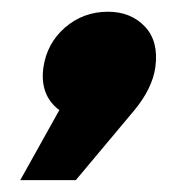

<svg xmlns="http://www.w3.org/2000/svg" viewBox="-20 -200 294 324"><path d="M14.2 104 80.1 -14.2Q46.9 -39.1 53.2 -85.9Q59.1 -127 89.8 -153.6Q120.6 -180.2 162.1 -180.2Q200.7 -180.2 224.4 -155.3Q248 -130.4 242.2 -86.9Q237.3 -50.8 206.1 -13.2L107.9 104Z"/></svg>

Font: Trueno ExtraBold
Style: Italic
Weight: 800
Designer: Julieta Ulanovsky
Foundry: Julieta Ulanovsky
Version: Version 3.001b | FøM Fix